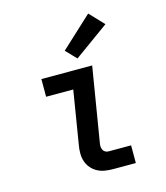

<svg xmlns="http://www.w3.org/2000/svg" viewBox="-116 -876 832 964"><g transform="rotate(-15 300.0 -393.5)"><path d="M352 0Q330 0 309 -3.5Q288 -7 270 -17Q252 -27 239 -42.5Q226 -58 219.5 -77.5Q213 -97 213 -119Q213 -141 217 -162L262 -438H121V-530H385L322 -147Q320 -138 320 -128.5Q320 -119 323.5 -110.5Q327 -102 335 -97Q343 -92 352 -92H470V0ZM323 -583 271 -637 433 -787 503 -713Z"/></g></svg>

Font: Iosevka Curly Slab SmBdExObl
Style: Regular
Weight: 600
Width: 7
Italic angle: -9°
Monospace: yes
Designer: Belleve Invis
Foundry: Belleve Invis
Version: Version 11.1.0; ttfautohint (v1.8.3)